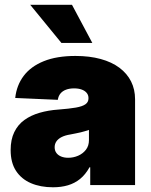

<svg xmlns="http://www.w3.org/2000/svg" viewBox="-20 -772 629 801"><path d="M201.2 9.3Q148.9 9.3 109.1 -7.8Q69.3 -24.9 46.9 -59.1Q24.4 -93.3 24.4 -146Q24.4 -189.9 39.6 -220.9Q54.7 -252 81.8 -271.5Q108.9 -291 145.3 -301.5Q181.6 -312 223.6 -314.9Q269 -318.4 296.6 -323.2Q324.2 -328.1 336.7 -337.2Q349.1 -346.2 349.1 -361.3V-363.3Q349.1 -375.5 341.6 -384.5Q334 -393.6 320.8 -398.4Q307.6 -403.3 289.1 -403.3Q270 -403.3 255.6 -397.9Q241.2 -392.6 232.4 -382.1Q223.6 -371.6 221.2 -355.5L43.5 -363.3Q49.3 -416.5 79.1 -455.8Q108.9 -495.1 162.8 -516.8Q216.8 -538.6 294.9 -538.6Q353.5 -538.6 399.9 -525.9Q446.3 -513.2 478.3 -489.3Q510.3 -465.3 526.9 -432.1Q543.5 -398.9 543.5 -357.9V0H356.4V-74.2H353.5Q336.4 -43.5 314 -25.4Q291.5 -7.3 263.4 1Q235.4 9.3 201.2 9.3ZM264.6 -113.8Q286.1 -113.8 305.9 -122.3Q325.7 -130.9 338.4 -147.2Q351.1 -163.6 351.1 -187.5V-230Q343.3 -227.5 335 -224.9Q326.7 -222.2 317.1 -220Q307.6 -217.8 296.6 -215.6Q285.6 -213.4 272.9 -210.9Q251.5 -207.5 237.1 -200.2Q222.7 -192.9 215.3 -182.1Q208 -171.4 208 -157.7Q208 -143.6 215.3 -133.8Q222.7 -124 235.4 -118.9Q248 -113.8 264.6 -113.8ZM236.3 -592.8 106 -752H280.3L365.2 -592.8Z"/></svg>

Font: Inter 24pt Black
Style: Regular
Weight: 900
Designer: Rasmus Andersson
Foundry: rsms
Version: Version 4.001;git-66647c0bb